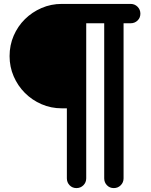

<svg xmlns="http://www.w3.org/2000/svg" viewBox="-20 -728 772 982"><path d="M29 -441Q29 -497 50 -545.5Q71 -594 107.5 -630Q144 -666 192.5 -687Q241 -708 296 -708H648Q669 -708 683.5 -693.5Q698 -679 698 -658Q698 -637 683.5 -623Q669 -609 648 -609H612V184Q612 205 597.5 219.5Q583 234 562 234Q541 234 527 219.5Q513 205 513 184V-609H421V184Q421 205 406.5 219.5Q392 234 371 234Q350 234 336 219.5Q322 205 322 184V-174H296Q241 -174 192.5 -195Q144 -216 107.5 -252.5Q71 -289 50 -337.5Q29 -386 29 -441Z"/></svg>

Font: Varela Round Precious
Style: Medium
Weight: 500
Designer: Joe Prince
Foundry: Joe Prince
Version: Version 1.000